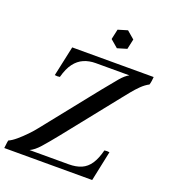

<svg xmlns="http://www.w3.org/2000/svg" viewBox="-167 -1025 1011 1141"><g transform="rotate(20 338.0 -454.5)"><path d="M168 -700H683Q682 -687 680.5 -675.5Q679 -664 675 -650L544 -660H331Q290 -660 256.5 -645.5Q223 -631 198.5 -598.5Q174 -566 159 -510Q143 -507 127 -510ZM549 0H-7Q-5 -12 -4 -24.5Q-3 -37 0 -50L138 -40H386Q433 -40 466 -54.5Q499 -69 521 -102Q543 -135 557 -190Q574 -193 589 -190ZM544 -660 675 -650Q650 -637 626.5 -614Q603 -591 583 -566Q563 -541 546 -520L275 -180Q230 -124 198.5 -88.5Q167 -53 138 -40L0 -50Q21 -59 47.5 -81.5Q74 -104 100 -131Q126 -158 143 -180L414 -520Q464 -582 491.5 -614.5Q519 -647 544 -660ZM445 -909 493 -868 479 -804 419 -786 371 -827 385 -891Z"/></g></svg>

Font: Poltawski Nowy
Style: Italic
Weight: 400
Italic angle: -12°
Designer: Adam Pótawski, Mateusz Machalski, Borys Kosmynka, Ania Wieluska
Foundry: Capitalics.wtf
Version: Version 1.001;gftools[0.9.25]